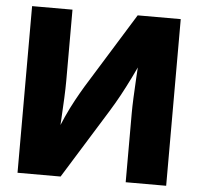

<svg xmlns="http://www.w3.org/2000/svg" viewBox="-52 -781 862 835"><g transform="rotate(5 379.0 -364.0)"><path d="M703.6 0H526.9V-301.8Q526.9 -327.6 528.6 -368.2Q530.3 -408.7 533.2 -458Q536.1 -507.3 539.6 -559.1L562 -556.2Q535.6 -500 514.2 -456.3Q492.7 -412.6 472.7 -375.7Q452.6 -338.9 429.7 -301.8L242.7 0H54.7V-727.5H231V-416.5Q231 -386.2 229 -340.8Q227.1 -295.4 224.1 -247.1Q221.2 -198.7 218.8 -159.2L201.7 -169.9Q220.2 -219.7 238.8 -260.5Q257.3 -301.3 275.9 -335.2Q294.4 -369.1 312 -398.4L515.6 -727.5H703.6Z"/></g></svg>

Font: Inter 18pt ExtraBold
Style: Regular
Weight: 800
Designer: Rasmus Andersson
Foundry: rsms
Version: Version 4.001;git-66647c0bb